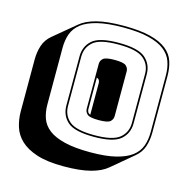

<svg xmlns="http://www.w3.org/2000/svg" viewBox="-124 -863 1085 1115"><g transform="rotate(15 418.5 -305.5)"><path d="M615 71Q580 101 517 117.5Q454 134 355 134Q257 134 194.5 113.5Q132 93 96.5 59Q61 25 47.5 -19Q34 -63 34 -110V-421Q34 -467 47 -506.5Q60 -546 94 -574L224 -682Q259 -712 321.5 -728.5Q384 -745 484 -745Q582 -745 644.5 -729Q707 -713 742.5 -684.5Q778 -656 791 -616.5Q804 -577 804 -530V-189Q804 -143 791 -104Q778 -65 744 -37ZM794 -189V-530Q794 -576 780.5 -613.5Q767 -651 732.5 -678Q698 -705 637.5 -720Q577 -735 484 -735Q391 -735 330 -720Q269 -705 234.5 -678Q200 -651 186.5 -613.5Q173 -576 173 -530V-189Q173 -143 186.5 -105.5Q200 -68 234.5 -41.5Q269 -15 330 0Q391 15 484 15Q577 15 637.5 0Q698 -15 732.5 -41.5Q767 -68 780.5 -105.5Q794 -143 794 -189ZM685 -212Q685 -152 642 -114.5Q599 -77 482 -77Q365 -77 323 -114.5Q281 -152 281 -212V-507Q281 -567 323 -604.5Q365 -642 482 -642Q599 -642 642 -604.5Q685 -567 685 -507ZM291 -212Q291 -156 331 -121.5Q371 -87 482 -87Q593 -87 634 -121.5Q675 -156 675 -212V-507Q675 -563 634 -597.5Q593 -632 482 -632Q371 -632 331 -597.5Q291 -563 291 -507ZM400 -225V-494Q400 -513 415 -526.5Q430 -540 484 -540Q538 -540 553 -526.5Q568 -513 568 -494V-225Q568 -205 553 -191.5Q538 -178 484 -178Q430 -178 415 -191.5Q400 -205 400 -225ZM410 -225Q410 -215 414 -207.5Q418 -200 429 -195V-385Q429 -395 425 -402.5Q421 -410 410 -414Z"/></g></svg>

Font: Bungee Shade
Style: Regular
Weight: 400
Designer: David Jonathan Ross
Foundry: David Jonathan Ross
Version: Version 1.001;PS 1.0;hotconv 1.0.72;makeotf.lib2.5.5900